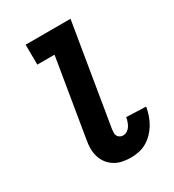

<svg xmlns="http://www.w3.org/2000/svg" viewBox="-180 -838 859 948"><g transform="rotate(-30 250.0 -363.5)"><path d="M288 8Q264 8 240.5 3.5Q217 -1 197 -13Q177 -25 163 -43Q149 -61 142 -83.5Q135 -106 135 -130.5Q135 -155 140 -180L213 -621H115L114 -735H370L275 -161Q274 -151 273.5 -141Q273 -131 277.5 -123Q282 -115 290 -110.5Q298 -106 308 -106Q320 -106 331 -113Q342 -120 348.5 -130.5Q355 -141 359 -152.5Q363 -164 365 -175V-177L476 -173V-169Q472 -147 464.5 -125Q457 -103 444.5 -82Q432 -61 415 -43.5Q398 -26 377.5 -14Q357 -2 334 3Q311 8 288 8Z"/></g></svg>

Font: Iosevka Term Curly Heavy
Style: Italic
Weight: 900
Italic angle: -9°
Designer: Belleve Invis
Foundry: Belleve Invis
Version: Version 32.3.0